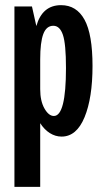

<svg xmlns="http://www.w3.org/2000/svg" viewBox="-20 -525 401 745"><path d="M339 -269Q339 -145 308 -70Q277 5 219 5Q195 5 173.5 -8.5Q152 -22 136 -47V200H36V-500H104L121 -424Q144 -505 217 -505Q277 -505 308 -448.5Q339 -392 339 -269ZM189 -75Q236 -75 236 -261Q236 -355 224 -390Q212 -425 187 -425Q160 -425 148 -393Q136 -361 136 -295V-179Q136 -133 152.5 -104Q169 -75 189 -75Z"/></svg>

Font: Piscolabis
Style: Regular
Weight: 400
Designer: Ariel Martín Pérez
Foundry: Tunera Type Foundry
Version: Version 1.000